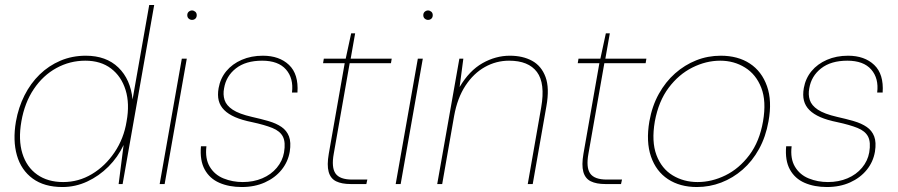

<svg xmlns="http://www.w3.org/2000/svg" viewBox="-20 -740 3611 772"><path d="M231 12Q158 12 111.5 -22Q65 -56 48 -115.5Q31 -175 44 -251Q54 -308 78.5 -356.5Q103 -405 139.5 -440.5Q176 -476 223 -496Q270 -516 325 -516Q407 -516 456 -468.5Q505 -421 513 -340L580 -720H600L473 0H457L477 -157Q454 -108 416 -70Q378 -32 330.5 -10Q283 12 231 12ZM234 -8Q296 -8 349.5 -40Q403 -72 440.5 -127.5Q478 -183 489 -252Q502 -323 485 -378Q468 -433 426.5 -464.5Q385 -496 323 -496Q261 -496 207 -466.5Q153 -437 116 -382Q79 -327 66 -252Q53 -178 70 -123Q87 -68 129.5 -38Q172 -8 234 -8Z M622 0 711 -504H731L642 0ZM752 -660Q745 -660 739 -665Q733 -670 733 -679Q733 -688 739 -693Q745 -698 752 -698Q759 -698 765 -693Q771 -688 771 -679Q771 -670 765.5 -665Q760 -660 752 -660Z M952 12Q901 12 862 -5Q823 -22 803 -58.5Q783 -95 788 -152H810Q804 -102 823.5 -69.5Q843 -37 879 -22.5Q915 -8 956 -8Q999 -8 1034.5 -23Q1070 -38 1093 -65.5Q1116 -93 1122 -127Q1129 -168 1117.5 -190.5Q1106 -213 1075 -225.5Q1044 -238 993 -249Q953 -257 925.5 -269Q898 -281 881.5 -297.5Q865 -314 859.5 -335.5Q854 -357 859 -386Q866 -425 890 -454Q914 -483 952 -499.5Q990 -516 1037 -516Q1103 -516 1142 -479Q1181 -442 1176 -368H1154Q1161 -425 1130 -460.5Q1099 -496 1034 -496Q968 -496 928.5 -465Q889 -434 881 -385Q876 -360 883 -338Q890 -316 915.5 -299Q941 -282 993 -270Q1029 -262 1060 -253Q1091 -244 1112 -229.5Q1133 -215 1142 -191.5Q1151 -168 1145 -130Q1138 -89 1112 -57Q1086 -25 1045 -6.5Q1004 12 952 12Z M1390 0Q1354 0 1331.5 -11Q1309 -22 1301.5 -49Q1294 -76 1302 -122L1366 -486H1279L1282 -504H1370L1392 -606H1408L1390 -504H1555L1552 -486H1386L1322 -122Q1312 -67 1329 -42.5Q1346 -18 1396 -18H1457L1453 0Z M1571 0 1660 -504H1680L1591 0ZM1701 -660Q1694 -660 1688 -665Q1682 -670 1682 -679Q1682 -688 1688 -693Q1694 -698 1701 -698Q1708 -698 1714 -693Q1720 -688 1720 -679Q1720 -670 1714.5 -665Q1709 -660 1701 -660Z M1738 0 1827 -504H1843L1828 -390Q1867 -456 1920 -486Q1973 -516 2030 -516Q2082 -516 2119.5 -495.5Q2157 -475 2173.5 -430.5Q2190 -386 2177 -313L2122 0H2102L2156 -308Q2173 -405 2139 -450.5Q2105 -496 2027 -496Q1975 -496 1929.5 -470.5Q1884 -445 1851.5 -395.5Q1819 -346 1806 -274L1758 0Z M2414 0Q2378 0 2355.5 -11Q2333 -22 2325.5 -49Q2318 -76 2326 -122L2390 -486H2303L2306 -504H2394L2416 -606H2432L2414 -504H2579L2576 -486H2410L2346 -122Q2336 -67 2353 -42.5Q2370 -18 2420 -18H2481L2477 0Z M2782 12Q2714 12 2666 -19.5Q2618 -51 2597.5 -110.5Q2577 -170 2591 -252Q2602 -314 2629 -362.5Q2656 -411 2694.5 -445Q2733 -479 2779.5 -497.5Q2826 -516 2878 -516Q2947 -516 2995 -484.5Q3043 -453 3064 -393.5Q3085 -334 3070 -252Q3059 -190 3032 -141Q3005 -92 2966 -58Q2927 -24 2880 -6Q2833 12 2782 12ZM2785 -8Q2842 -8 2897 -35Q2952 -62 2993 -116.5Q3034 -171 3048 -252Q3062 -333 3041 -387Q3020 -441 2975.5 -468.5Q2931 -496 2876 -496Q2819 -496 2764 -468.5Q2709 -441 2668.5 -387Q2628 -333 2613 -252Q2599 -171 2619.5 -116.5Q2640 -62 2684.5 -35Q2729 -8 2785 -8Z M3305 12Q3254 12 3215 -5Q3176 -22 3156 -58.5Q3136 -95 3141 -152H3163Q3157 -102 3176.5 -69.5Q3196 -37 3232 -22.5Q3268 -8 3309 -8Q3352 -8 3387.5 -23Q3423 -38 3446 -65.5Q3469 -93 3475 -127Q3482 -168 3470.5 -190.5Q3459 -213 3428 -225.5Q3397 -238 3346 -249Q3306 -257 3278.5 -269Q3251 -281 3234.5 -297.5Q3218 -314 3212.5 -335.5Q3207 -357 3212 -386Q3219 -425 3243 -454Q3267 -483 3305 -499.5Q3343 -516 3390 -516Q3456 -516 3495 -479Q3534 -442 3529 -368H3507Q3514 -425 3483 -460.5Q3452 -496 3387 -496Q3321 -496 3281.5 -465Q3242 -434 3234 -385Q3229 -360 3236 -338Q3243 -316 3268.5 -299Q3294 -282 3346 -270Q3382 -262 3413 -253Q3444 -244 3465 -229.5Q3486 -215 3495 -191.5Q3504 -168 3498 -130Q3491 -89 3465 -57Q3439 -25 3398 -6.5Q3357 12 3305 12Z"/></svg>

Font: DM Sans Thin
Style: Italic
Weight: 250
Italic angle: -10°
Designer: Colophon Foundry, Jonny Pinhorn
Foundry: Colophon Foundry
Version: Version 4.004;gftools[0.9.30]